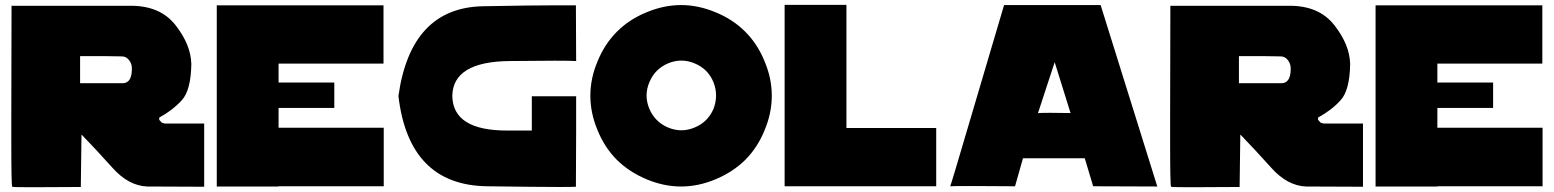

<svg xmlns="http://www.w3.org/2000/svg" viewBox="-20 -781 6506 804"><path d="M31.2 1Q27.3 -1 27.3 -193.4Q27.3 -234.4 27.3 -284.2Q28.3 -567.4 28.3 -756.8Q193.4 -756.8 523.4 -756.8Q525.4 -756.8 528.3 -756.8Q651.4 -756.8 714.8 -675.8Q779.3 -593.8 781.2 -512.7Q779.3 -402.3 741.2 -361.3Q703.1 -319.3 647.5 -289.1Q646.5 -287.1 646.5 -284.2Q646.5 -281.2 646.5 -281.2Q647.5 -279.3 648.4 -277.3Q649.4 -276.4 652.3 -273.4Q653.3 -271.5 654.3 -270.5Q656.2 -268.6 656.2 -268.6Q658.2 -267.6 662.1 -265.6Q664.1 -265.6 670.9 -263.7Q711.9 -263.7 835 -263.7Q835 -197.3 835 1Q775.4 1 596.7 0Q518.6 -2.9 451.2 -78.1Q383.8 -153.3 321.3 -217.8Q320.3 -144.5 318.4 2Q246.1 2 140.6 2.9Q113.3 2.9 92.8 2.9Q34.2 2.9 31.2 1ZM494.1 -432.6Q513.7 -432.6 523.4 -449.2Q532.2 -464.8 532.2 -492.2Q533.2 -512.7 520.5 -529.3Q507.8 -545.9 487.3 -544.9Q487.3 -544.9 422.9 -545.9Q358.4 -545.9 315.4 -545.9Q315.4 -507.8 315.4 -432.6Q360.4 -432.6 494.1 -432.6Z M887.7 -758.8Q952.1 -758.8 1146.5 -758.8Q1146.5 -569.3 1146.5 0Q1082 0 887.7 0Q887.7 -190.4 887.7 -758.8ZM1586.9 -1Q1477.5 -1 1146.5 -1Q1146.5 -61.5 1146.5 -246.1Q1256.8 -246.1 1586.9 -246.1Q1586.9 -184.6 1586.9 -1ZM1585.9 -514.6Q1475.6 -514.6 1145.5 -514.6Q1145.5 -575.2 1145.5 -758.8Q1255.9 -758.8 1585.9 -758.8Q1585.9 -698.2 1585.9 -514.6ZM1379.9 -329.1Q1321.3 -329.1 1145.5 -329.1Q1145.5 -355.5 1145.5 -435.5Q1204.1 -435.5 1379.9 -435.5Q1379.9 -409.2 1379.9 -329.1Z M2392.6 -234.4Q2392.6 -175.8 2391.6 1Q2376 2 2324.2 2Q2231.4 2 2020.5 -1Q1692.4 -4.9 1648.4 -378.9Q1700.2 -749 2002.9 -754.9Q2212.9 -758.8 2319.3 -758.8Q2365.2 -758.8 2391.6 -758.8Q2391.6 -680.7 2392.6 -525.4Q2352.5 -528.3 2115.2 -525.4Q1877 -523.4 1874 -379.9Q1876 -233.4 2105.5 -234.4Q2335 -234.4 2392.6 -234.4ZM2207 -377.9Q2253.9 -377.9 2392.6 -377.9Q2392.6 -341.8 2392.6 -234.4Q2346.7 -234.4 2207 -234.4Q2207 -270.5 2207 -377.9Z M3100.6 -111.3Q3048.8 -60.5 2976.6 -30.3Q2904.3 0 2832 0Q2759.8 0 2687.5 -30.3Q2615.2 -60.5 2563.5 -111.3Q2511.7 -163.1 2482.4 -235.4Q2452.1 -307.6 2452.1 -379.9Q2452.1 -453.1 2482.4 -524.4Q2511.7 -596.7 2563.5 -648.4Q2615.2 -700.2 2687.5 -729.5Q2759.8 -759.8 2832 -759.8Q2904.3 -759.8 2976.6 -729.5Q3048.8 -700.2 3100.6 -648.4Q3152.3 -596.7 3181.6 -524.4Q3211.9 -453.1 3211.9 -379.9Q3211.9 -307.6 3181.6 -235.4Q3152.3 -163.1 3100.6 -111.3ZM2978.5 -380.9Q2978.5 -409.2 2967.8 -436.5Q2956.1 -464.8 2936.5 -484.4Q2917 -503.9 2888.7 -515.6Q2861.3 -527.3 2833 -527.3Q2805.7 -527.3 2777.3 -515.6Q2750 -503.9 2730.5 -484.4Q2710.9 -464.8 2699.2 -436.5Q2687.5 -409.2 2687.5 -380.9Q2687.5 -353.5 2699.2 -325.2Q2710.9 -297.9 2730.5 -278.3Q2750 -258.8 2777.3 -247.1Q2805.7 -235.4 2833 -235.4Q2861.3 -235.4 2888.7 -247.1Q2917 -258.8 2936.5 -278.3Q2956.1 -297.9 2967.8 -325.2Q2978.5 -353.5 2978.5 -380.9Z M3265.6 -760.7Q3330.1 -760.7 3524.4 -760.7Q3524.4 -571.3 3524.4 -1Q3460 -1 3265.6 -1Q3265.6 -190.4 3265.6 -760.7ZM3900.4 -1Q3805.7 -1 3520.5 -1Q3520.5 -61.5 3520.5 -245.1Q3615.2 -245.1 3900.4 -245.1Q3900.4 -184.6 3900.4 -1Z M3959 -1Q3960 1 4043.9 -284.2Q4127.9 -569.3 4184.6 -759.8Q4319.3 -759.8 4588.9 -759.8Q4648.4 -570.3 4826.2 0Q4758.8 0 4557.6 -1Q4548.8 -30.3 4522.5 -118.2Q4458 -118.2 4263.7 -118.2Q4255.9 -88.9 4230.5 -1Q4163.1 -1 4060.5 -2Q3959 -2 3959 -1ZM4462.9 -307.6Q4446.3 -361.3 4396.5 -520.5Q4378.9 -466.8 4352.5 -386.7Q4326.2 -305.7 4326.2 -306.6Q4325.2 -308.6 4377 -308.6Q4428.7 -307.6 4462.9 -307.6Z M4883.8 1Q4879.9 -1 4879.9 -193.4Q4879.9 -234.4 4879.9 -284.2Q4880.9 -567.4 4880.9 -756.8Q5045.9 -756.8 5376 -756.8Q5377.9 -756.8 5380.9 -756.8Q5503.9 -756.8 5567.4 -675.8Q5631.8 -593.8 5633.8 -512.7Q5631.8 -402.3 5593.8 -361.3Q5555.7 -319.3 5500 -289.1Q5499 -287.1 5499 -284.2Q5499 -281.2 5499 -281.2Q5500 -279.3 5501 -277.3Q5502 -276.4 5504.9 -273.4Q5505.9 -271.5 5506.8 -270.5Q5508.8 -268.6 5508.8 -268.6Q5510.7 -267.6 5514.6 -265.6Q5516.6 -265.6 5523.4 -263.7Q5564.5 -263.7 5687.5 -263.7Q5687.5 -197.3 5687.5 1Q5627.9 1 5449.2 0Q5371.1 -2.9 5303.7 -78.1Q5236.3 -153.3 5173.8 -217.8Q5172.9 -144.5 5170.9 2Q5098.6 2 4993.2 2.9Q4965.8 2.9 4945.3 2.9Q4886.7 2.9 4883.8 1ZM5346.7 -432.6Q5366.2 -432.6 5376 -449.2Q5384.8 -464.8 5384.8 -492.2Q5385.7 -512.7 5373 -529.3Q5360.4 -545.9 5339.8 -544.9Q5339.8 -544.9 5275.4 -545.9Q5210.9 -545.9 5168 -545.9Q5168 -507.8 5168 -432.6Q5212.9 -432.6 5346.7 -432.6Z M5740.2 -758.8Q5804.7 -758.8 5999 -758.8Q5999 -569.3 5999 0Q5934.6 0 5740.2 0Q5740.2 -190.4 5740.2 -758.8ZM6439.5 -1Q6330.1 -1 5999 -1Q5999 -61.5 5999 -246.1Q6109.4 -246.1 6439.5 -246.1Q6439.5 -184.6 6439.5 -1ZM6438.5 -514.6Q6328.1 -514.6 5998 -514.6Q5998 -575.2 5998 -758.8Q6108.4 -758.8 6438.5 -758.8Q6438.5 -698.2 6438.5 -514.6ZM6232.4 -329.1Q6173.8 -329.1 5998 -329.1Q5998 -355.5 5998 -435.5Q6056.6 -435.5 6232.4 -435.5Q6232.4 -409.2 6232.4 -329.1Z"/></svg>

Font: Star Wars
Style: Regular
Weight: 400
Version: Version 1.0